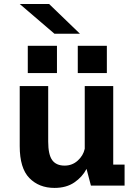

<svg xmlns="http://www.w3.org/2000/svg" viewBox="-20 -932 690 964"><path d="M253.5 11.5Q176 11.5 127.5 -38Q79 -87.5 79 -198.5V-500H222V-221Q222 -156 242 -128.2Q262 -100.5 304.5 -100.5Q342.5 -100.5 370.2 -125.5Q398 -150.5 405.5 -185V-500H548.5V-105.5H605.5V0H436.5L414.5 -84Q393.5 -43.5 353.2 -16Q313 11.5 253.5 11.5ZM119.5 -702H266V-565H119.5ZM370.5 -702H516.5V-565H370.5ZM253.5 -762.5 79 -912H226.5L381.5 -762.5Z"/></svg>

Font: Trispace SemiBold
Style: Regular
Weight: 600
Designer: Tyler Finck
Foundry: Etcetera Type Company
Version: Version 1.210; ttfautohint (v1.8.3)